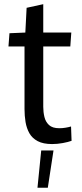

<svg xmlns="http://www.w3.org/2000/svg" viewBox="-20 -675 392 914"><path d="M228 10.8Q185.6 10.8 159.5 -3.1Q133.3 -17 119.9 -40.7Q106.6 -64.4 101.6 -94Q96.7 -123.6 96.7 -156V-453.8H20.3L25.1 -516.8L100.6 -520L106.7 -637.8L185.9 -655.1V-520H319.4L314.7 -453.8H185.9V-166.3Q185.9 -141.7 191.4 -118.5Q196.8 -95.3 213.2 -79.9Q229.5 -64.6 262.1 -64.6Q277.6 -64.6 292.2 -67.1Q306.8 -69.5 318.2 -72.9L320.7 -4.6Q304.7 1.2 278.9 6Q253.1 10.8 228 10.8ZM176.2 41.2H234.7L207.6 218.7H158.4Z"/></svg>

Font: Murecho Thin
Style: Regular
Weight: 100
Designer: Neil Summerour
Foundry: Positype
Version: Version 1.010